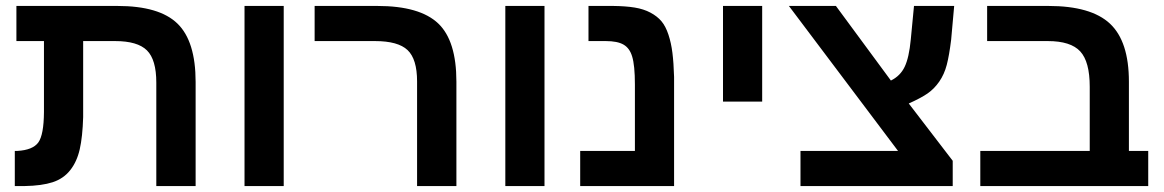

<svg xmlns="http://www.w3.org/2000/svg" viewBox="-20 -626 3918 646"><path d="M127.9 -249V-487.8H35.2V-606H375Q516.1 -606 577.1 -546.6Q638.2 -487.3 638.2 -350.1V0H505.9V-348.1Q505.9 -425.3 474.4 -456.5Q442.9 -487.8 367.2 -487.8H259.8V-231.9Q257.8 -165.5 248.3 -123.8Q238.8 -82 216.3 -53.5Q193.8 -24.9 157.2 -12.9Q120.6 -1 63 0H29.8V-118.2H38.1Q90.3 -121.1 108.9 -146.7Q127.4 -172.4 127.9 -249Z M802.7 0V-606H934.6V0Z M1515.6 -351.1V0H1383.3V-352.1Q1383.3 -427.2 1351.3 -457.5Q1319.3 -487.8 1241.7 -487.8H1038.6V-606H1249.5Q1392.6 -606 1454.6 -546.9Q1515.6 -488.8 1515.6 -351.1Z M1680.2 0V-606H1812V0Z M2248 -367.2V0H1932.1V-118.2H2116.2V-341.8Q2116.2 -405.8 2106.9 -436Q2098.6 -463.9 2078.1 -475.8Q2057.6 -487.8 2018.1 -487.8H1960V-606H2043Q2085.4 -605.5 2115.5 -600.6Q2145.5 -595.7 2168.5 -583.5Q2191.4 -571.3 2205.6 -554.4Q2219.7 -537.6 2229 -509.5Q2238.3 -481.4 2242.4 -448.2Q2246.6 -415 2248 -367.2Z M2412.6 -284.2V-606H2544.4V-284.2Z M3185.5 -85V0H2673.3V-118.2H3001.5L2634.3 -606H2792.5L2977.5 -355Q3009.3 -370.6 3023.9 -401.4Q3038.6 -432.1 3044.4 -493.2L3055.2 -606H3190.4L3180.2 -492.2Q3173.8 -439.9 3165.5 -408Q3157.2 -376 3140.1 -351.3Q3123 -326.7 3100.1 -311Q3077.1 -295.4 3037.6 -277.8Z M3505.4 -487.8H3301.3V-606H3507.3Q3650.9 -606 3714.6 -546.4Q3778.3 -486.8 3778.3 -351.1V-118.2H3843.3V0H3278.3V-118.2H3646.5V-334Q3646.5 -418.5 3614.5 -453.1Q3582.5 -487.8 3505.4 -487.8Z"/></svg>

Font: Libra Sans Modern
Style: Bold
Weight: 700
Foundry: Stefan Peev, Context Ltd
Version: Version 1.000